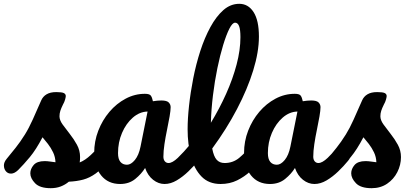

<svg xmlns="http://www.w3.org/2000/svg" viewBox="-32 -960 2129 1007"><path d="M234 27Q177 27 152 1Q127 -25 127 -51Q127 -74 144.5 -94.5Q162 -115 202 -115Q216 -115 228.5 -113Q241 -111 259 -109Q258 -137 246.5 -161Q235 -185 219.5 -205Q204 -225 191 -240Q157 -175 124.5 -136Q92 -97 63 -68Q44 -50 27 -49.5Q10 -49 -0.5 -61Q-11 -73 -11.5 -91Q-12 -109 3 -127Q26 -155 50 -185Q74 -215 99 -255Q119 -287 140 -333.5Q161 -380 184 -433Q193 -454 212.5 -465.5Q232 -477 263 -477Q292 -477 302.5 -472Q313 -467 313 -456Q313 -451 309.5 -438Q306 -425 298 -411Q289 -393 284.5 -379Q280 -365 280 -350Q280 -330 296.5 -307Q313 -284 334 -257.5Q355 -231 371.5 -201Q388 -171 388 -136Q388 -129 387.5 -122Q387 -115 386 -108Q414 -119 444 -147Q474 -175 501 -209Q509 -218 515.5 -220.5Q522 -223 528 -223Q542 -223 549 -210.5Q556 -198 556 -178Q556 -164 552.5 -147.5Q549 -131 537 -116Q502 -73 470 -50Q438 -27 404.5 -18Q371 -9 329 -7Q310 9 286.5 18Q263 27 234 27Z M598 5Q535 5 498.5 -40Q462 -85 462 -158Q462 -219 483.5 -274.5Q505 -330 542 -373.5Q579 -417 627 -442.5Q675 -468 728 -468Q752 -468 759 -458.5Q766 -449 770 -429Q782 -431 793 -432Q804 -433 814 -433Q843 -433 853 -422.5Q863 -412 863 -398Q863 -381 857.5 -349Q852 -317 844 -279Q836 -241 830.5 -204Q825 -167 825 -138Q825 -123 832.5 -114Q840 -105 852 -105Q872 -105 900.5 -132Q929 -159 971 -209Q979 -218 985.5 -220.5Q992 -223 998 -223Q1012 -223 1019 -210.5Q1026 -198 1026 -178Q1026 -164 1023 -147.5Q1020 -131 1007 -116Q985 -89 956 -61Q927 -33 895 -14Q863 5 831 5Q799 5 771 -17Q743 -39 729 -79Q710 -48 677.5 -21.5Q645 5 598 5ZM634 -96Q655 -96 675.5 -121Q696 -146 705 -191L742 -375Q700 -374 664.5 -343Q629 -312 608 -263Q587 -214 587 -157Q587 -126 599.5 -111Q612 -96 634 -96Z M1125 5Q1063 5 1025 -34Q987 -73 969.5 -138.5Q952 -204 952 -282Q952 -337 959.5 -406Q967 -475 981.5 -549Q996 -623 1018.5 -692.5Q1041 -762 1071.5 -818Q1102 -874 1139.5 -907Q1177 -940 1223 -940Q1270 -940 1298 -896.5Q1326 -853 1326 -768Q1326 -688 1296 -590.5Q1266 -493 1211 -388Q1156 -283 1081 -181Q1089 -139 1104.5 -122Q1120 -105 1146 -105Q1190 -105 1222.5 -132Q1255 -159 1297 -209Q1305 -218 1311.5 -220.5Q1318 -223 1324 -223Q1338 -223 1345 -210.5Q1352 -198 1352 -178Q1352 -164 1349 -147.5Q1346 -131 1333 -116Q1311 -89 1280.5 -61Q1250 -33 1211.5 -14Q1173 5 1125 5ZM1201 -841Q1187 -841 1171 -809.5Q1155 -778 1138.5 -724Q1122 -670 1108 -602Q1094 -534 1085 -460.5Q1076 -387 1074 -316Q1119 -390 1154 -468Q1189 -546 1209 -622Q1229 -698 1229 -765Q1229 -805 1222 -823Q1215 -841 1201 -841Z M1384 5Q1321 5 1284.5 -40Q1248 -85 1248 -158Q1248 -219 1269.5 -274.5Q1291 -330 1328 -373.5Q1365 -417 1413 -442.5Q1461 -468 1514 -468Q1538 -468 1545 -458.5Q1552 -449 1556 -429Q1568 -431 1579 -432Q1590 -433 1600 -433Q1629 -433 1639 -422.5Q1649 -412 1649 -398Q1649 -381 1643.5 -349Q1638 -317 1630 -279Q1622 -241 1616.5 -204Q1611 -167 1611 -138Q1611 -123 1618.5 -114Q1626 -105 1638 -105Q1658 -105 1686.5 -132Q1715 -159 1757 -209Q1765 -218 1771.5 -220.5Q1778 -223 1784 -223Q1798 -223 1805 -210.5Q1812 -198 1812 -178Q1812 -164 1809 -147.5Q1806 -131 1793 -116Q1771 -89 1742 -61Q1713 -33 1681 -14Q1649 5 1617 5Q1585 5 1557 -17Q1529 -39 1515 -79Q1496 -48 1463.5 -21.5Q1431 5 1384 5ZM1420 -96Q1441 -96 1461.5 -121Q1482 -146 1491 -191L1528 -375Q1486 -374 1450.5 -343Q1415 -312 1394 -263Q1373 -214 1373 -157Q1373 -126 1385.5 -111Q1398 -96 1420 -96Z M1917 27Q1860 27 1835 1Q1810 -25 1810 -51Q1810 -74 1827.5 -94.5Q1845 -115 1885 -115Q1899 -115 1911.5 -113Q1924 -111 1942 -109Q1941 -137 1929.5 -161Q1918 -185 1902.5 -205Q1887 -225 1874 -240Q1840 -175 1807.5 -136Q1775 -97 1746 -68Q1727 -50 1710 -49.5Q1693 -49 1682.5 -61Q1672 -73 1671.5 -91Q1671 -109 1686 -127Q1709 -155 1733 -185Q1757 -215 1782 -255Q1802 -287 1822 -331.5Q1842 -376 1867 -433Q1876 -454 1895.5 -465.5Q1915 -477 1946 -477Q1975 -477 1985.5 -472Q1996 -467 1996 -456Q1996 -451 1992.5 -438Q1989 -425 1981 -411Q1972 -393 1967.5 -379Q1963 -365 1963 -350Q1963 -330 1979.5 -307Q1996 -284 2017 -257.5Q2038 -231 2054.5 -201Q2071 -171 2071 -136Q2071 -95 2052 -57.5Q2033 -20 1998.5 3.5Q1964 27 1917 27Z"/></svg>

Font: Pacifico
Style: Regular
Weight: 400
Designer: Vernon Adams
Foundry: Vernon Adams
Version: Version 3.010; ttfautohint (v1.8.4.7-5d5b)